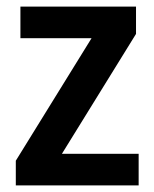

<svg xmlns="http://www.w3.org/2000/svg" viewBox="-20 -563 469 583"><path d="M401 0H28V-75L258 -447H42V-543H393V-460L168 -96H401Z"/></svg>

Font: Noto Sans SemiCondensed SemiBold
Style: Regular
Weight: 600
Width: 4
Designer: Monotype Design Team
Foundry: Monotype Imaging Inc.
Version: Version 2.013; ttfautohint (v1.8.4.7-5d5b)